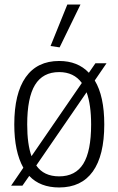

<svg xmlns="http://www.w3.org/2000/svg" viewBox="-20 -819 522 847"><path d="M83 -79Q43 -150 43 -270Q43 -407 93.5 -478.5Q144 -550 241 -550Q323 -550 372 -498L401 -540H450L398 -464Q440 -395 440 -270Q440 -133 389.5 -62.5Q339 8 241 8Q157 8 109 -43L79 0H29ZM241 -41Q313 -41 347.5 -96.5Q382 -152 382 -270Q382 -357 362 -412L140 -89Q173 -41 241 -41ZM100 -270Q100 -183 119 -130L341 -453Q306 -501 241 -501Q169 -501 134.5 -444.5Q100 -388 100 -270ZM203 -616 277 -799H335L243 -610Z"/></svg>

Font: Encode Sans Compressed
Style: Light
Weight: 300
Designer: Pablo Impallari, Andres Torresi
Foundry: Pablo Impallari, Andres Torresi
Version: Version 1.000; ttfautohint (v1.00) -l 8 -r 50 -G 200 -x 14 -